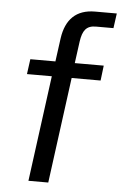

<svg xmlns="http://www.w3.org/2000/svg" viewBox="-54 -801 532 839"><g transform="rotate(5 212.0 -381.0)"><path d="M260 -530 273 -626C280 -674 296 -697 338 -697H415L424 -762H329C246 -762 201 -716 189 -633L175 -530H65L56 -464H165L103 0H190L252 -464H379L387 -530Z"/></g></svg>

Font: Cheyenne Sans
Style: Italic
Weight: 400
Italic angle: -8.13011°
Designer: The Public Sans project authors (U.S. Web Design System), Libre Franklin designed by Pablo Impallari and Rodrigo Fuenzal
Foundry: The Cheyenne Sans Project Authors
Version: Version 2.007